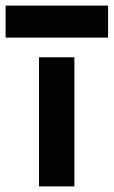

<svg xmlns="http://www.w3.org/2000/svg" viewBox="-67 -664 405 684"><path d="M-47 -530V-644H318V-530ZM72 -460H198V0H72Z"/></svg>

Font: Von Semi
Style: Regular
Weight: 600
Version: Version 4.000; ttfautohint (v1.8.4.7-5d5b)